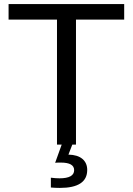

<svg xmlns="http://www.w3.org/2000/svg" viewBox="-20 -708 651 940"><path d="M588 -612H352V0H259V-612H22V-688H588ZM407 124Q407 212 273 212Q251 212 229 210V162Q253 165 271 165Q343 165 343 125Q343 88 278 88Q255 88 250 89L282 0H334L315 49Q360 50 383.5 70Q407 90 407 124Z"/></svg>

Font: Libra Sans
Style: Regular
Weight: 400
Foundry: Context Ltd
Version: Version 1.002